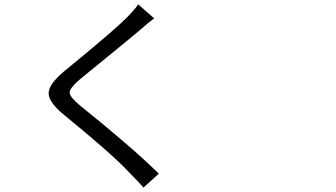

<svg xmlns="http://www.w3.org/2000/svg" viewBox="-20 -802 1540 880"><path d="M637.7 57.6Q626 43.9 597.7 14.6Q579.1 -3.9 571.3 -12.7Q495.1 -94.7 266.6 -281.2Q200.2 -336.9 203.1 -378.9Q206.1 -418 273.4 -474.6Q294.9 -492.2 351.6 -539.1Q510.7 -670.9 557.6 -717.8Q599.6 -759.8 613.3 -782.2L686.5 -717.8Q663.1 -701.2 620.1 -663.1Q574.2 -624 428.7 -505.9Q366.2 -454.1 342.8 -435.5Q298.8 -397.5 299.3 -377.4Q299.8 -357.4 346.7 -318.4Q584 -127.9 708 -5.9Z"/></svg>

Font: Bpmf GenYo Gothic R
Style: R
Weight: 400
Foundry: But Ko
Version: Version 1.320